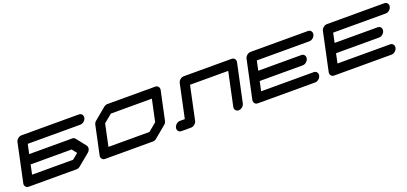

<svg xmlns="http://www.w3.org/2000/svg" viewBox="26 -1694 5684 2679"><g transform="rotate(-20 2868.0 -354.5)"><path d="M851.6 -141.6 937 -212.4 881.3 -283.2H272.5L242.7 -141.6ZM986.3 -404.3 1097.7 -262.7Q1109.9 -247.6 1109.9 -228Q1109.9 -220.7 1107.9 -212.4Q1102.1 -183.1 1077.1 -162.6L904.8 -20.5Q879.9 0 850.6 0H141.6Q112.3 0 96.2 -21Q84 -35.6 84 -55.2Q84 -62.5 85.9 -70.8L206.5 -637.7Q212.4 -667 237.5 -687.7Q262.7 -708.5 292 -708.5H1142.6Q1171.9 -708.5 1188.5 -688Q1200.2 -672.4 1200.2 -652.8Q1200.2 -645.5 1198.7 -637.7Q1192.4 -608.4 1167.2 -587.6Q1142.1 -566.9 1112.8 -566.9H333L302.7 -425.3H940.9Q970.2 -425.3 986.3 -404.3Z M2106.4 -241.7 2175.8 -566.9H1567.4L1445.3 -466.8L1376.5 -141.6H1984.9ZM2276.4 -708.5Q2305.7 -708.5 2322.3 -688Q2334 -672.4 2334 -652.8Q2334 -645.5 2332.5 -637.7L2241.7 -212.4Q2235.8 -183.1 2210.4 -162.6L2038.6 -20.5Q2013.7 0 1983.9 0H1275.4Q1246.1 0 1230 -21Q1217.8 -35.6 1217.8 -55.2Q1217.8 -62.5 1219.7 -70.8L1310.1 -496.1Q1316.4 -525.4 1341.8 -545.9L1513.2 -688Q1538.1 -708.5 1567.4 -708.5Z M3410.2 -708.5Q3439.5 -708.5 3456.1 -688Q3467.8 -672.4 3467.8 -652.8Q3467.8 -645.5 3466.3 -637.7L3345.7 -70.8Q3339.4 -41.5 3314.2 -20.8Q3289.1 0 3259.8 0Q3230.5 0 3214.4 -21Q3202.1 -35.6 3202.1 -55.2Q3202.1 -62.5 3204.1 -70.8L3309.6 -566.9H2742.7L2637.2 -70.8Q2630.9 -41.5 2605.7 -20.8Q2580.6 0 2550.8 0H2409.2Q2379.9 0 2363.8 -21Q2351.6 -35.6 2351.6 -55.2Q2351.6 -62.5 2353.5 -70.8Q2359.9 -100.1 2385 -120.8Q2410.2 -141.6 2439.5 -141.6H2510.3L2615.7 -637.7Q2621.6 -667 2646.7 -687.7Q2671.9 -708.5 2701.2 -708.5Z M4423.8 -142.1Q4453.1 -142.1 4469.2 -121.6Q4481.4 -106.4 4481.4 -86.9Q4481.4 -79.6 4479.5 -71.3Q4473.1 -42 4448 -21Q4422.9 0 4393.6 0H3543Q3513.7 0 3497.6 -21Q3485.4 -36.1 3485.4 -55.7Q3485.4 -63 3487.3 -71.3L3607.9 -638.2Q3614.3 -667.5 3639.4 -688.2Q3664.6 -709 3693.8 -709H4544.4Q4573.7 -709 4589.8 -688.5Q4602.1 -673.3 4602.1 -653.8Q4602.1 -646.5 4600.1 -638.2Q4593.8 -608.9 4568.6 -588.1Q4543.5 -567.4 4514.2 -567.4H3734.4L3704.1 -425.3H4342.3Q4371.6 -425.3 4388.2 -404.8Q4399.9 -389.6 4399.9 -370.6Q4399.9 -362.8 4397.9 -354.5Q4392.1 -325.2 4366.7 -304.4Q4341.3 -283.7 4312 -283.7H3673.8L3644 -142.1Z M5557.6 -142.1Q5586.9 -142.1 5603 -121.6Q5615.2 -106.4 5615.2 -86.9Q5615.2 -79.6 5613.3 -71.3Q5606.9 -42 5581.8 -21Q5556.6 0 5527.3 0H4676.8Q4647.5 0 4631.3 -21Q4619.1 -36.1 4619.1 -55.7Q4619.1 -63 4621.1 -71.3L4741.7 -638.2Q4748 -667.5 4773.2 -688.2Q4798.3 -709 4827.6 -709H5678.2Q5707.5 -709 5723.6 -688.5Q5735.8 -673.3 5735.8 -653.8Q5735.8 -646.5 5733.9 -638.2Q5727.5 -608.9 5702.4 -588.1Q5677.2 -567.4 5647.9 -567.4H4868.2L4837.9 -425.3H5476.1Q5505.4 -425.3 5522 -404.8Q5533.7 -389.6 5533.7 -370.6Q5533.7 -362.8 5531.7 -354.5Q5525.9 -325.2 5500.5 -304.4Q5475.1 -283.7 5445.8 -283.7H4807.6L4777.8 -142.1Z"/></g></svg>

Font: Robtronika
Style: Italic
Weight: 400
Italic angle: -12°
Designer: GGBot
Version: 1.00